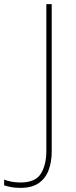

<svg xmlns="http://www.w3.org/2000/svg" viewBox="-118 -734 369 928"><path d="M-19 174Q-47 174 -66 170Q-85 166 -98 162V134Q-84 140 -63 144Q-42 148 -19 148Q53 148 79.5 105.5Q106 63 106 -5V-714H132V-2Q132 47 117.5 87Q103 127 70 150.5Q37 174 -19 174Z"/></svg>

Font: Noto Sans Oriya Thin
Style: Regular
Weight: 100
Designer: Amélie Bonet and Sol Matas
Foundry: Google LLC
Version: Version 2.006; ttfautohint (v1.8.4.7-5d5b)